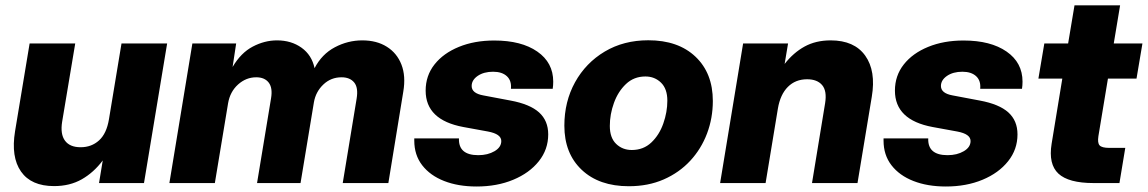

<svg xmlns="http://www.w3.org/2000/svg" viewBox="-20 -676 4239 709"><path d="M179.7 11.2Q95.2 11.2 57.6 -42.5Q20 -96.2 35.6 -191.4L89.4 -515.6H257.8L209.5 -226.6Q202.1 -180.7 220 -156.5Q237.8 -132.3 277.8 -132.3Q317.9 -132.3 345.7 -157.5Q373.5 -182.6 382.3 -235.4L428.7 -515.6H597.2L511.7 0H345.7L359.4 -83.5Q326.2 -39.1 282 -13.9Q237.8 11.2 179.7 11.2Z M605.5 0 690.4 -515.6H852.1L838.9 -428.7Q869.6 -481 913.3 -503.9Q957 -526.9 1002.9 -526.9Q1055.7 -526.9 1093.5 -499.8Q1131.3 -472.7 1141.6 -424.3Q1168.5 -476.1 1216.6 -501.5Q1264.6 -526.9 1317.9 -526.9Q1371.1 -526.9 1408.4 -503.4Q1445.8 -480 1462.4 -437.5Q1479 -395 1469.2 -337.4L1414.1 0H1245.6L1296.9 -311.5Q1303.7 -352.5 1287.8 -371.6Q1272 -390.6 1241.2 -390.6Q1202.1 -390.6 1174.1 -364Q1146 -337.4 1139.2 -298.3L1089.8 0H929.2L981 -313.5Q987.3 -351.6 972.2 -371.1Q957 -390.6 926.3 -390.6Q888.7 -390.6 859.1 -364Q829.6 -337.4 822.3 -294.9L773.4 0Z M1739.7 12.7Q1671.9 12.7 1620.1 -7.6Q1568.4 -27.8 1539.1 -65.7Q1509.8 -103.5 1509.8 -156.7Q1509.8 -162.1 1509.8 -165H1674.8Q1672.4 -103 1746.1 -103Q1781.2 -103 1806.2 -117.7Q1831.1 -132.3 1831.1 -155.3Q1831.1 -181.2 1781.7 -190.4L1690.9 -207Q1551.8 -232.9 1551.8 -341.3Q1551.8 -396.5 1584.5 -438Q1617.2 -479.5 1674.6 -502.9Q1731.9 -526.4 1805.2 -526.4Q1905.3 -526.4 1964.1 -485.6Q2022.9 -444.8 2022.9 -374.5Q2022.9 -360.8 2021 -348.1H1866.7Q1869.6 -377.9 1851.8 -394.5Q1834 -411.1 1800.8 -411.1Q1766.6 -411.1 1744.1 -395.8Q1721.7 -380.4 1721.7 -358.4Q1721.7 -331.5 1764.6 -323.7L1865.2 -304.7Q1936.5 -291.5 1970.5 -261Q2004.4 -230.5 2004.4 -179.7Q2004.4 -124 1969.7 -80.6Q1935.1 -37.1 1875.2 -12.2Q1815.4 12.7 1739.7 12.7Z M2302.2 11.7Q2192.4 11.7 2128.2 -48.8Q2064 -109.4 2064 -211.9Q2064 -300.8 2103.5 -372.3Q2143.1 -443.8 2213.1 -485.6Q2283.2 -527.3 2374 -527.3Q2484.4 -527.3 2548.3 -466.6Q2612.3 -405.8 2612.3 -303.2Q2612.3 -239.7 2590.8 -182.9Q2569.3 -126 2528.8 -82.3Q2488.3 -38.6 2430.9 -13.4Q2373.5 11.7 2302.2 11.7ZM2313 -122.1Q2356 -122.1 2385.3 -149.9Q2414.6 -177.7 2429.4 -220Q2444.3 -262.2 2444.3 -304.2Q2444.3 -348.1 2420.9 -370.8Q2397.5 -393.6 2363.3 -393.6Q2320.8 -393.6 2291.5 -365.7Q2262.2 -337.9 2247.1 -295.9Q2231.9 -253.9 2231.9 -210.9Q2231.9 -167 2255.4 -144.5Q2278.8 -122.1 2313 -122.1Z M2852.5 -274.9 2807.1 0H2639.2L2724.1 -515.6H2890.1L2877.4 -439.9Q2909.7 -481.4 2951.2 -504.2Q2992.7 -526.9 3047.4 -526.9Q3134.8 -526.9 3175 -470.5Q3215.3 -414.1 3199.2 -318.4L3146.5 0H2978.5L3026.9 -294.9Q3034.2 -340.3 3015.9 -361.8Q2997.6 -383.3 2960.4 -383.3Q2917.5 -383.3 2889.4 -355.2Q2861.3 -327.1 2852.5 -274.9Z M3472.7 12.7Q3404.8 12.7 3353 -7.6Q3301.3 -27.8 3272 -65.7Q3242.7 -103.5 3242.7 -156.7Q3242.7 -162.1 3242.7 -165H3407.7Q3405.3 -103 3479 -103Q3514.2 -103 3539.1 -117.7Q3564 -132.3 3564 -155.3Q3564 -181.2 3514.6 -190.4L3423.8 -207Q3284.7 -232.9 3284.7 -341.3Q3284.7 -396.5 3317.4 -438Q3350.1 -479.5 3407.5 -502.9Q3464.8 -526.4 3538.1 -526.4Q3638.2 -526.4 3697 -485.6Q3755.9 -444.8 3755.9 -374.5Q3755.9 -360.8 3753.9 -348.1H3599.6Q3602.5 -377.9 3584.7 -394.5Q3566.9 -411.1 3533.7 -411.1Q3499.5 -411.1 3477.1 -395.8Q3454.6 -380.4 3454.6 -358.4Q3454.6 -331.5 3497.6 -323.7L3598.1 -304.7Q3669.4 -291.5 3703.4 -261Q3737.3 -230.5 3737.3 -179.7Q3737.3 -124 3702.6 -80.6Q3668 -37.1 3608.2 -12.2Q3548.3 12.7 3472.7 12.7Z M4198.7 -515.6 4176.8 -385.7H4071.3L4036.1 -173.3Q4032.2 -148.4 4040.5 -139.2Q4048.8 -129.9 4076.7 -129.9H4135.3L4113.8 0H4018.6Q3925.8 0 3888.4 -34.9Q3851.1 -69.8 3863.3 -145L3902.8 -385.7H3814.5L3836.4 -515.6H3924.3L3947.8 -656.2H4116.2L4092.8 -515.6Z"/></svg>

Font: Inter Display ExtraBold
Style: Italic
Weight: 800
Italic angle: -9.39999°
Designer: Rasmus Andersson
Foundry: rsms
Version: Version 4.000;git-a52131595